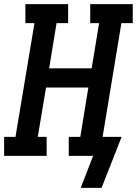

<svg xmlns="http://www.w3.org/2000/svg" viewBox="-27 -755 663 930"><path d="M465 155H364L424 0H306V-92H362L401 -331H196L156 -92H199V0H-7V-92H48L140 -643H96V-735H303V-643H247L211 -424H417L453 -643H410V-735H616V-643H561L470 -92H562Z"/></svg>

Font: Iosevka Curly Slab SmBdEx
Style: Italic
Weight: 600
Width: 7
Italic angle: -9°
Monospace: yes
Designer: Belleve Invis
Foundry: Belleve Invis
Version: Version 11.1.0; ttfautohint (v1.8.3)